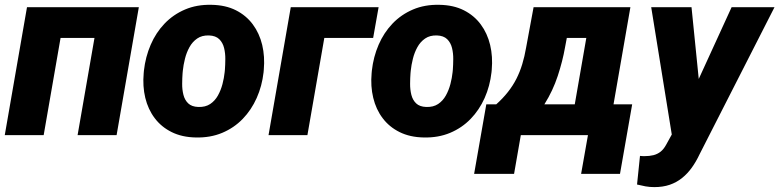

<svg xmlns="http://www.w3.org/2000/svg" viewBox="-29 -558 3219 793"><path d="M434.1 -528.3 412.1 -401.4H168.5L190.9 -528.3ZM243.2 -528.3 151.4 0H-9.3L82.5 -528.3ZM544.4 -528.3 452.6 0H291.5L383.3 -528.3Z M564.5 -255.9 565.4 -266.1Q571.8 -323.2 593.3 -373Q614.7 -422.9 650.6 -460.4Q686.5 -498 735.4 -518.8Q784.2 -539.6 844.7 -538.1Q902.8 -537.1 945.3 -515.6Q987.8 -494.1 1015.1 -457.3Q1042.5 -420.4 1054 -372.3Q1065.4 -324.2 1060.5 -270L1059.6 -259.3Q1053.2 -202.6 1031.2 -153.3Q1009.3 -104 973.4 -66.9Q937.5 -29.8 888.7 -9.3Q839.8 11.2 779.8 9.8Q722.7 8.8 679.9 -12.5Q637.2 -33.7 609.9 -70.1Q582.5 -106.4 571 -154.1Q559.6 -201.7 564.5 -255.9ZM726.1 -266.1 725.1 -255.9Q723.6 -235.8 723.4 -212.2Q723.1 -188.5 728.5 -166.7Q733.9 -145 748.3 -131.1Q762.7 -117.2 790 -116.2Q819.3 -115.2 839.1 -128.4Q858.9 -141.6 871.1 -163.6Q883.3 -185.5 889.9 -210.9Q896.5 -236.3 898.9 -259.8L899.9 -270Q901.4 -289.6 901.6 -313.7Q901.9 -337.9 896.5 -359.9Q891.1 -381.8 876.5 -396.2Q861.8 -410.6 834.5 -411.6Q805.2 -412.6 785.4 -398.9Q765.6 -385.3 753.4 -363Q741.2 -340.8 734.9 -315.2Q728.5 -289.6 726.1 -266.1Z M1534.7 -528.3 1512.2 -401.4H1310.5L1240.7 0H1080.1L1171.9 -528.3Z M1505.9 -255.9 1506.8 -266.1Q1513.2 -323.2 1534.7 -373Q1556.2 -422.9 1592 -460.4Q1627.9 -498 1676.8 -518.8Q1725.6 -539.6 1786.1 -538.1Q1844.2 -537.1 1886.7 -515.6Q1929.2 -494.1 1956.5 -457.3Q1983.9 -420.4 1995.4 -372.3Q2006.8 -324.2 2002 -270L2001 -259.3Q1994.6 -202.6 1972.7 -153.3Q1950.7 -104 1914.8 -66.9Q1878.9 -29.8 1830.1 -9.3Q1781.2 11.2 1721.2 9.8Q1664.1 8.8 1621.3 -12.5Q1578.6 -33.7 1551.3 -70.1Q1523.9 -106.4 1512.5 -154.1Q1501 -201.7 1505.9 -255.9ZM1667.5 -266.1 1666.5 -255.9Q1665 -235.8 1664.8 -212.2Q1664.6 -188.5 1669.9 -166.7Q1675.3 -145 1689.7 -131.1Q1704.1 -117.2 1731.4 -116.2Q1760.7 -115.2 1780.5 -128.4Q1800.3 -141.6 1812.5 -163.6Q1824.7 -185.5 1831.3 -210.9Q1837.9 -236.3 1840.3 -259.8L1841.3 -270Q1842.8 -289.6 1843 -313.7Q1843.3 -337.9 1837.9 -359.9Q1832.5 -381.8 1817.9 -396.2Q1803.2 -410.6 1775.9 -411.6Q1746.6 -412.6 1726.8 -398.9Q1707 -385.3 1694.8 -363Q1682.6 -340.8 1676.3 -315.2Q1669.9 -289.6 1667.5 -266.1Z M2174.8 -528.3H2335.9L2304.7 -362.3Q2294.9 -306.2 2274.7 -244.6Q2254.4 -183.1 2220.5 -128.9Q2186.5 -74.7 2136.7 -39.3Q2086.9 -3.9 2019 0H1998L2008.8 -125L2020 -126.5Q2048.3 -151.9 2068.8 -178Q2089.4 -204.1 2103.8 -232.4Q2118.2 -260.7 2127.9 -292.7Q2137.7 -324.7 2144 -361.8ZM2219.2 -528.3H2574.7L2482.9 0H2322.8L2392.6 -401.4H2197.3ZM1979.5 -127H2582L2531.7 160.2H2371.1L2399.4 0H2122.1L2094.2 160.2H1929.2Z M2782.7 -69.8 2992.7 -528.3H3169.9L2860.4 79.1Q2846.2 109.4 2828.4 134.3Q2810.5 159.2 2788.1 177.2Q2765.6 195.3 2737.3 205.1Q2709 214.8 2673.3 214.8Q2654.8 214.8 2637.2 211.7Q2619.6 208.5 2602.1 204.1L2614.3 85.9Q2619.1 86.4 2624 86.7Q2628.9 86.9 2633.3 86.9Q2653.8 86.9 2670.2 82.8Q2686.5 78.6 2699.5 68.4Q2712.4 58.1 2722.2 40ZM2827.1 -528.3 2865.2 -150.4 2853 15.6H2748.5L2660.6 -528.3Z"/></svg>

Font: Roboto Black
Style: Italic
Weight: 900
Italic angle: -12°
Designer: Christian Robertson
Foundry: Google
Version: Version 3.0; 2020